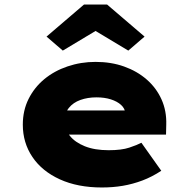

<svg xmlns="http://www.w3.org/2000/svg" viewBox="-20 -820 847 850"><path d="M431 10Q324 10 245 -26Q166 -62 123.5 -125Q81 -188 81 -268Q81 -331 106.5 -382Q132 -433 176 -469.5Q220 -506 279 -526Q338 -546 403 -546Q472 -546 529.5 -525.5Q587 -505 629.5 -468Q672 -431 695 -380Q718 -329 716 -268L715 -224H206L183 -331H554L535 -301V-319Q533 -340 516 -355.5Q499 -371 471 -380Q443 -389 407 -389Q368 -389 336 -377.5Q304 -366 285 -342.5Q266 -319 266 -284Q266 -248 289 -219Q312 -190 355.5 -172.5Q399 -155 461 -155Q518 -155 552.5 -166.5Q587 -178 606 -188L694 -64Q653 -37 610.5 -21Q568 -5 524 2.5Q480 10 431 10ZM258 -596 186 -658 352 -800H454L620 -658L548 -596L388 -692H418Z"/></svg>

Font: Lexend Mega Black
Style: Regular
Weight: 900
Version: Version 1.007